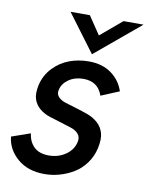

<svg xmlns="http://www.w3.org/2000/svg" viewBox="-80 -748 635 817"><g transform="rotate(10 237.0 -339.5)"><path d="M279.3 -527.3 158.2 -689.5H241.7L294.4 -611.3L387.2 -689.5H473.6ZM168 9.8Q96.2 9.8 51.3 -29.1Q6.3 -67.9 1 -122.6L82 -150.9Q85.9 -115.7 108.4 -93.5Q130.9 -71.3 172.9 -71.3Q213.9 -71.3 245.1 -92.8Q276.4 -114.3 284.2 -148.4Q289.1 -168.9 278.1 -182.9Q267.1 -196.8 246.6 -203.6Q226.1 -210.4 200.2 -218.3Q174.3 -226.1 149.7 -233.9Q125 -241.7 105.7 -257.6Q86.4 -273.4 78.4 -296.9Q70.3 -320.3 78.6 -358.9Q88.9 -402.8 118.9 -434.3Q148.9 -465.8 188.2 -480.5Q227.5 -495.1 272 -495.1Q330.6 -495.1 369.6 -466.8Q408.7 -438.5 423.8 -392.6L345.2 -359.9Q325.7 -418 262.2 -418Q225.6 -418 199 -399.7Q172.4 -381.3 166.5 -353.5Q162.1 -335.4 173.6 -323Q185.1 -310.5 206.1 -304.2Q227.1 -297.9 252.9 -290Q278.8 -282.2 304 -273.2Q329.1 -264.2 348.4 -247.1Q367.7 -230 375.2 -204.6Q382.8 -179.2 374 -138.7Q365.7 -101.6 344.2 -72.3Q322.8 -43 293.9 -25.6Q265.1 -8.3 233.2 0.7Q201.2 9.8 168 9.8Z"/></g></svg>

Font: HK Grotesk Medium Italic
Style: Regular
Weight: 500
Italic angle: -13°
Designer: Alfredo Marco Pradil and Stefan Peev
Foundry: Hanken Design Co.
Version: Version 1.000;PS 001.000;hotconv 1.0.88;makeotf.lib2.5.64775